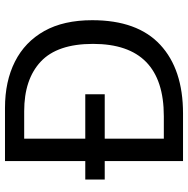

<svg xmlns="http://www.w3.org/2000/svg" viewBox="-12 -742 754 770"><g transform="rotate(-90 365.0 -357.0)"><path d="M317 -714Q424 -714 503 -674Q582 -634 625.5 -556.5Q669 -479 669 -364Q669 -183 570.5 -91.5Q472 0 295 0H104V-314H30V-392H104V-714ZM304 -637H194V-392H372V-314H194V-77H284Q574 -77 574 -361Q574 -504 503 -570.5Q432 -637 304 -637Z"/></g></svg>

Font: Noto Sans Limbu
Style: Regular
Weight: 400
Designer: Monotype Design Team
Foundry: Monotype Imaging Inc.
Version: Version 2.004; ttfautohint (v1.8.4.7-5d5b)